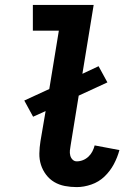

<svg xmlns="http://www.w3.org/2000/svg" viewBox="-20 -755 540 783"><path d="M293 8Q268 8 244.5 3.5Q221 -1 201.5 -12.5Q182 -24 168 -42.5Q154 -61 147 -83Q140 -105 140.5 -129.5Q141 -154 145 -179L166 -302L115 -279L79 -345L181 -392L220 -630H114V-735H362L316 -454L382 -485L418 -419L301 -365L268 -162Q266 -151 265 -141Q264 -131 266.5 -121Q269 -111 276 -104Q283 -97 293 -97Q306 -97 318.5 -102Q331 -107 341 -116.5Q351 -126 357 -138Q363 -150 366 -162L467 -143Q459 -113 444 -85Q429 -57 406 -35Q383 -13 352.5 -2.5Q322 8 293 8Z"/></svg>

Font: Iosevka Curly Extrabold
Style: Italic
Weight: 800
Italic angle: -9°
Monospace: yes
Designer: Belleve Invis
Foundry: Belleve Invis
Version: Version 22.1.2; ttfautohint (v1.8.4)